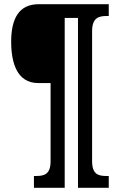

<svg xmlns="http://www.w3.org/2000/svg" viewBox="-20 -780 568 911"><path d="M141 111H287V-695H350V111H496V55H485C448 55 417 48 417 -15V-632C417 -695 448 -704 485 -704H496V-760H163C68 -760 33 -689 33 -582C33 -478 63 -386 161 -386H220V-15C220 48 189 55 151 55H141Z"/></svg>

Font: Noto Serif Devanagari ExtraCondensed Black
Style: Regular
Weight: 900
Width: 2
Designer: Universal Thirst, Indian Type Foundry and the Monotype Design Team
Foundry: Monotype Imaging Inc.
Version: Version 2.004